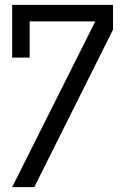

<svg xmlns="http://www.w3.org/2000/svg" viewBox="-20 -770 495 790"><path d="M121 0H30L372 -682H102V-533H30V-750H445V-648Z"/></svg>

Font: Kelly Slab
Style: Regular
Weight: 400
Designer: Denis Masharov
Foundry: Denis Masharov
Version: Version 1.001